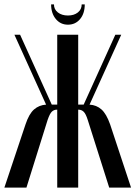

<svg xmlns="http://www.w3.org/2000/svg" viewBox="-24 -859 620 879"><path d="M476 0 378 -309Q369 -338 359 -347.5Q349 -357 335 -357H334V0H238V-357H237Q223 -357 213.5 -348Q204 -339 194 -310L97 0H-4L93 -290Q109 -338 132 -358Q155 -378 187 -380L42 -700H68L213 -380H238V-700H334V-380H359L504 -700H531L386 -380Q418 -378 440.5 -358Q463 -338 480 -290L576 0ZM350 -839H364Q364 -797 342.5 -771.5Q321 -746 287 -746Q253 -746 231.5 -772Q210 -798 210 -839H223Q223 -816 241 -802Q259 -788 287 -788Q315 -788 332.5 -802Q350 -816 350 -839Z"/></svg>

Font: Moniqa Narrow Heading
Style: Bold
Weight: 700
Width: 4
Designer: Rajesh Rajput
Foundry: Rajesh Rajput
Version: Version 1.000